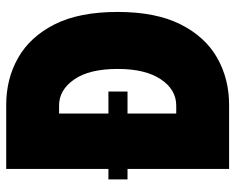

<svg xmlns="http://www.w3.org/2000/svg" viewBox="-88 -652 740 603"><g transform="rotate(-90 281.5 -350.0)"><path d="M296 -319V-379H227V-534H252Q301 -534 334 -486.5Q367 -439 367 -350Q367 -263 334.5 -214.5Q302 -166 252 -166H227V-319ZM20 -319H53V0H254Q336 0 402 -37.5Q468 -75 507 -152.5Q546 -230 546 -350Q546 -471 507 -548Q468 -625 402 -662.5Q336 -700 254 -700H53V-379H20Z"/></g></svg>

Font: Phudu ExtraBold
Style: Regular
Weight: 800
Version: Version 1.005;gftools[0.9.23]